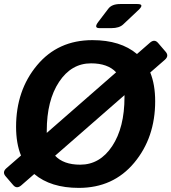

<svg xmlns="http://www.w3.org/2000/svg" viewBox="-29 -916 851 953"><path d="M464.4 -776.4Q435.1 -776.4 459 -807.6L508.8 -873Q526.4 -896 567.4 -896H653.3Q689.9 -896 658.2 -866.2L582.5 -794.9Q563 -776.4 524.4 -776.4ZM50.8 -286.6Q50.8 -467.3 154.8 -592Q258.8 -716.8 429.7 -716.8Q569.3 -716.8 650.9 -647.9L715.3 -704.1Q737.8 -723.6 755.4 -703.1L793.5 -658.7Q811 -638.2 789.1 -619.1L716.8 -556.2Q741.2 -496.1 741.2 -413.6Q741.2 -232.9 637.2 -108.2Q533.2 16.6 362.3 16.6Q222.7 16.6 141.1 -52.2L76.7 3.9Q54.2 23.4 36.6 2.9L-1.5 -41.5Q-19 -62 2.9 -81.1L75.2 -144Q50.8 -204.1 50.8 -286.6ZM203.1 -266.1Q203.1 -261.2 203.1 -256.3L547.4 -557.1Q505.9 -601.6 422.9 -601.6Q325.2 -601.6 264.2 -509.5Q203.1 -417.5 203.1 -266.1ZM244.6 -143.1Q286.1 -98.6 369.1 -98.6Q466.8 -98.6 527.8 -190.7Q588.9 -282.7 588.9 -434.1Q588.9 -439 588.9 -443.8Z"/></svg>

Font: Istok
Style: Bold Italic
Weight: 700
Italic angle: -13°
Designer: Andrey V. Panov
Foundry: Andrey V. Panov
Version: Version 1.0.3